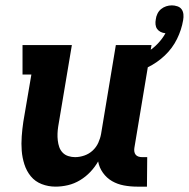

<svg xmlns="http://www.w3.org/2000/svg" viewBox="-20 -688 704 716"><path d="M187 8Q160 8 135.5 -1.5Q111 -11 95 -30.5Q79 -50 71 -75Q63 -100 61 -126Q59 -152 61 -179.5Q63 -207 67 -234L97 -410H64V-520H248L197 -216Q195 -203 194.5 -190Q194 -177 195.5 -164Q197 -151 201 -139.5Q205 -128 213.5 -119Q222 -110 234.5 -106Q247 -102 260 -102Q277 -102 294.5 -108Q312 -114 325.5 -126.5Q339 -139 346.5 -155.5Q354 -172 357 -189L412 -520H545L481 -136Q480 -129 481 -122.5Q482 -116 486 -111Q490 -106 496.5 -104Q503 -102 510 -102H529L528 8H491Q466 8 442 3.5Q418 -1 398 -12.5Q378 -24 364 -43.5Q350 -63 346 -86Q334 -65 317 -47Q300 -29 278.5 -16Q257 -3 233.5 2.5Q210 8 187 8ZM460 -410 444 -460Q467 -465 489 -474Q511 -483 531.5 -495.5Q552 -508 569 -526Q586 -544 597 -564Q587 -565 579 -569Q571 -573 566 -580Q561 -587 560 -596.5Q559 -606 561 -616Q562 -626 567 -636.5Q572 -647 580.5 -654Q589 -661 599.5 -664.5Q610 -668 621 -668Q631 -668 641.5 -664.5Q652 -661 657.5 -653Q663 -645 664 -634.5Q665 -624 663 -613Q657 -577 640 -542.5Q623 -508 594.5 -481Q566 -454 531 -437Q496 -420 460 -410Z"/></svg>

Font: Iosevka Etoile Extrabold
Style: Italic
Weight: 800
Italic angle: -9°
Designer: Belleve Invis
Foundry: Belleve Invis
Version: Version 22.1.2; ttfautohint (v1.8.4)